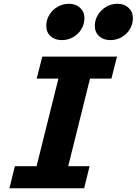

<svg xmlns="http://www.w3.org/2000/svg" viewBox="-20 -1015 736 1035"><path d="M610.8 -710 580.6 -591.3H465.3L347.7 -119.1H462.9L433.6 0H30.8L60.1 -119.1H177.2L294.9 -591.3H177.7L208 -710ZM574.7 -798.8Q537.6 -798.8 514.4 -820.1Q491.2 -841.3 491.2 -876Q491.2 -907.7 508.1 -935.1Q524.9 -962.4 552.7 -978.5Q580.6 -994.6 612.8 -994.6Q649.9 -994.6 673.1 -972.9Q696.3 -951.2 696.3 -917Q696.3 -885.3 680.2 -858.2Q664.1 -831.1 636.2 -814.9Q608.4 -798.8 574.7 -798.8ZM313 -798.8Q275.9 -798.8 252.7 -819.8Q229.5 -840.8 229.5 -876Q229.5 -908.2 246.3 -935.5Q263.2 -962.9 291.3 -978.8Q319.3 -994.6 351.6 -994.6Q388.7 -994.6 411.9 -972.9Q435.1 -951.2 435.1 -917Q435.1 -885.3 418.9 -858.2Q402.8 -831.1 374.8 -814.9Q346.7 -798.8 313 -798.8Z"/></svg>

Font: Lesson One Extra
Style: Italic
Weight: 800
Italic angle: -14°
Designer: But Ko, Victor Gaultney, Annie Olsen, Julie Remington, Don Collingsworth, Eric Hays, Becca Hirsbrunner
Version: Version 1.100